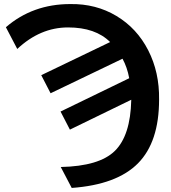

<svg xmlns="http://www.w3.org/2000/svg" viewBox="-20 -718 844 945"><path d="M315 -583Q178 -583 65 -477L9 -584Q141 -698 326 -698Q452 -700 553 -639.5Q654 -579 709.5 -470.5Q765 -362 763 -228Q763 -19 659 86Q555 191 333 207L279 104Q469 100 545.5 24.5Q622 -51 626 -225V-227L324 -80L278 -169L616 -333Q606 -387 583 -429L229 -259L183 -348L522 -511Q450 -583 315 -583Z"/></svg>

Font: Libra Sans
Style: Bold
Weight: 700
Foundry: Context Ltd
Version: Version 1.000